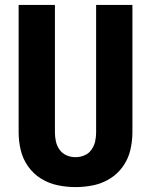

<svg xmlns="http://www.w3.org/2000/svg" viewBox="-20 -755 616 783"><path d="M288 8Q325 8 361 0.5Q397 -7 428.5 -26.5Q460 -46 481.5 -76.5Q503 -107 511.5 -143Q520 -179 520 -215V-735H372V-215Q372 -196 368 -178Q364 -160 353 -144.5Q342 -129 324.5 -121.5Q307 -114 288 -114Q269 -114 251.5 -121.5Q234 -129 223 -144.5Q212 -160 208 -178Q204 -196 204 -215V-735H56V-215Q56 -179 64.5 -143Q73 -107 94.5 -76.5Q116 -46 147.5 -26.5Q179 -7 215.5 0.5Q252 8 288 8Z"/></svg>

Font: Iosevka Sparkle Heavy
Style: Regular
Weight: 900
Designer: Belleve Invis
Foundry: Belleve Invis
Version: Version 4.5.0; ttfautohint (v1.8.3)